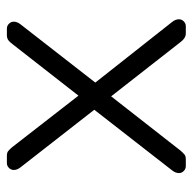

<svg xmlns="http://www.w3.org/2000/svg" viewBox="-21 -539 560 558"><g transform="rotate(-90 259.0 -260.0)"><path d="M55 0Q47 0 41 -6Q35 -12 35 -20Q35 -30 43 -40L219 -266L52 -480Q44 -490 44 -500Q44 -508 50 -514Q56 -520 64 -520H85Q94 -520 98.5 -516.5Q103 -513 110 -505L260 -312L410 -504Q411 -505 415 -510Q419 -515 424 -517.5Q429 -520 435 -520H455Q463 -520 469 -514Q475 -508 475 -500Q475 -490 467 -480L298 -263L474 -40Q482 -30 482 -20Q482 -12 476 -6Q470 0 462 0H441Q427 0 416 -15L258 -217L100 -15Q93 -7 88.5 -3.5Q84 0 75 0Z"/></g></svg>

Font: Rubik AZ
Style: Regular
Weight: 300
Designer: Hubert and Fischer
Foundry: Hubert & Fischer
Version: Version 2.000